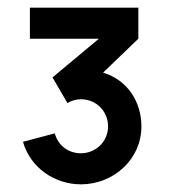

<svg xmlns="http://www.w3.org/2000/svg" viewBox="-20 -740 449 501"><path d="M191 -259C276 -259 349 -324 349 -410C349 -473.5 313.5 -531 249 -550.5L341 -639V-720H58V-639H238L117 -538L156 -471C166 -477 178 -481 191 -481C232 -481 262 -449 262 -410C262 -371 230 -340 191 -340C161 -340 132 -358 123 -392L40 -370C59 -302 123 -259 191 -259Z"/></svg>

Font: Manrope ExtraBold
Style: Regular
Weight: 800
Designer: Mikhail Sharanda
Foundry: Mikhail Sharanda
Version: Version 4.505